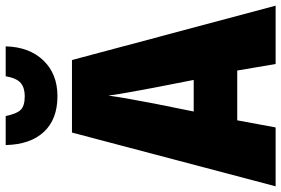

<svg xmlns="http://www.w3.org/2000/svg" viewBox="-177 -812 989 675"><g transform="rotate(-90 317.5 -474.5)"><path d="M374 -288H263L291 -427Q298 -465 306 -508Q314 -551 319 -588Q324 -550 332 -507Q340 -464 347 -426ZM430 0H635L444 -716H189L0 0H207L232 -135H407ZM492 -949H387Q380 -910 363 -896Q346 -882 317 -882Q283 -882 269 -896Q255 -910 247 -949H145Q147 -862 191.5 -814.5Q236 -767 317 -767Q395 -767 442.5 -816.5Q490 -866 492 -949Z"/></g></svg>

Font: Noto Sans Display SemiCondensed Black
Style: Regular
Weight: 900
Width: 4
Designer: Monotype Design Team
Foundry: Monotype Imaging Inc.
Version: Version 1.900